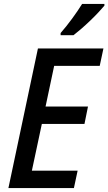

<svg xmlns="http://www.w3.org/2000/svg" viewBox="-20 -962 554 982"><path d="M23 0 174 -714H509L490 -625H257L213 -417H430L412 -328H194L143 -89H377L358 0ZM290 -793Q319 -826 349 -867Q379 -908 400 -942H514V-933Q503 -920 484 -899.5Q465 -879 441.5 -856.5Q418 -834 395.5 -814.5Q373 -795 356 -782H290Z"/></svg>

Font: Noto Sans SemiCondensed Medium
Style: Italic
Weight: 500
Width: 4
Italic angle: -12°
Designer: Monotype Design Team
Foundry: Monotype Imaging Inc.
Version: Version 2.013; ttfautohint (v1.8.4.7-5d5b)